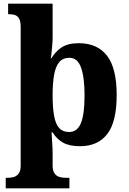

<svg xmlns="http://www.w3.org/2000/svg" viewBox="-20 -780 697 1040"><path d="M11 240V183H25Q42 183 57 178Q72 173 82 159Q92 145 92 118V-632Q92 -664 84 -678.5Q76 -693 62.5 -698Q49 -703 31 -703H24V-760H265V-576Q265 -559 263 -535.5Q261 -512 259 -492Q257 -472 255 -465H259Q281 -502 315 -524Q349 -546 407 -546Q507 -546 559.5 -478.5Q612 -411 612 -265Q612 -120 561 -54Q510 12 413 12Q356 12 321.5 -7.5Q287 -27 265 -63H259Q260 -56 260.5 -42.5Q261 -29 262.5 -11Q264 7 264.5 25Q265 43 265 59V116Q265 144 275 158.5Q285 173 300.5 178Q316 183 332 183H356V240ZM354 -65Q399 -65 418.5 -113.5Q438 -162 438 -263Q438 -361 419 -414Q400 -467 356 -467Q321 -467 301 -443.5Q281 -420 273 -374.5Q265 -329 265 -265Q265 -197 273 -152.5Q281 -108 300.5 -86.5Q320 -65 354 -65Z"/></svg>

Font: Noto Serif Tibetan ExtraBold
Style: Regular
Weight: 800
Version: Version 2.103